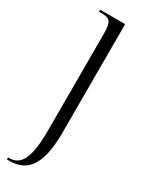

<svg xmlns="http://www.w3.org/2000/svg" viewBox="-205 -571 648 845"><g transform="rotate(30 118.5 -148.0)"><path d="M4 240H16C95 240 157 198 157 16V-536H30V-526H39C86 -526 97 -516 97 -452V39C97 187 65 230 9 230H4Z"/></g></svg>

Font: Noto Serif Display ExtraCondensed Light
Style: Regular
Weight: 300
Width: 2
Designer: Monotype Design Team
Foundry: Monotype Imaging Inc.
Version: Version 2.009